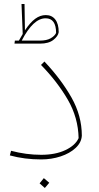

<svg xmlns="http://www.w3.org/2000/svg" viewBox="-20 -781 493 955"><path d="M29 -8 35 -31Q110 -11 185 -11Q256 -11 305.5 -34.5Q355 -58 371 -94Q369 -196 317 -285.5Q265 -375 184 -458L201 -475Q284 -387 335.5 -296Q387 -205 387 -106Q385 -72 356 -45Q327 -18 281.5 -3Q236 12 185 12Q102 12 29 -8ZM177 131 198 105 225 128 203 154ZM272 -621Q269 -601 245.5 -582.5Q222 -564 179 -564H52L54 -579H74Q78 -587 93 -612L87 -761H102L104 -630Q130 -669 155 -687.5Q180 -706 208 -706Q238 -706 255 -684Q272 -662 272 -621ZM259 -617Q259 -690 207 -690Q176 -690 146.5 -662.5Q117 -635 88 -579H177Q212 -579 232 -590.5Q252 -602 259 -617Z"/></svg>

Font: FiraGO Thin
Style: Italic
Weight: 100
Italic angle: -8°
Designer: bBox Type GmbH
Foundry: bBox Type GmbH
Version: Version 1.001